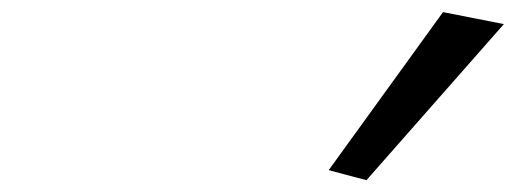

<svg xmlns="http://www.w3.org/2000/svg" viewBox="-20 -1020 873 325"><path d="M536.4 -732 600.3 -715 832.9 -979.2 729.9 -999.5Z"/></svg>

Font: Hussar
Style: BdWodka
Weight: 700
Foundry: Cannot Into Space Fonts
Version: Version 2.00